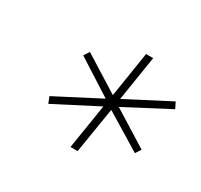

<svg xmlns="http://www.w3.org/2000/svg" viewBox="-90 -819 637 607"><g transform="rotate(30 228.5 -515.0)"><path d="M226 -328 252 -491 97 -411 88 -434 246 -516 116 -599 129 -619 260 -537 286 -702H312L286 -538L442 -619L453 -597L295 -514L425 -433L412 -413L279 -494L252 -328Z"/></g></svg>

Font: MuseoModerno Thin
Style: Italic
Weight: 100
Italic angle: -9°
Designer: Pablo Cosgaya, Héctor Gatti, Marcela Romero, and the Authors of The MuseoModerno Project.
Foundry: Omnibus-Type Team
Version: Version 1.003